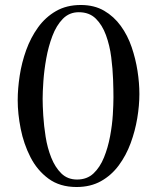

<svg xmlns="http://www.w3.org/2000/svg" viewBox="-20 -752 630 770"><path d="M435 -362Q435 -391 433.5 -433.5Q432 -476 426 -523Q420 -570 405 -611Q390 -652 364 -677.5Q338 -703 296 -703Q258 -703 232 -676.5Q206 -650 190 -607.5Q174 -565 165.5 -517.5Q157 -470 154 -426.5Q151 -383 151 -356Q151 -329 153.5 -288.5Q156 -248 163 -203.5Q170 -159 185.5 -120Q201 -81 226 -56.5Q251 -32 289 -32Q329 -32 355 -56.5Q381 -81 397 -120.5Q413 -160 421.5 -205.5Q430 -251 432.5 -292.5Q435 -334 435 -362ZM539 -375Q539 -329 530.5 -278Q522 -227 504 -178Q486 -129 456.5 -89Q427 -49 385 -25.5Q343 -2 287 -2Q220 -2 174.5 -35.5Q129 -69 102 -122Q75 -175 63 -235.5Q51 -296 51 -350Q51 -396 59 -448.5Q67 -501 85 -551Q103 -601 132.5 -642Q162 -683 204.5 -707.5Q247 -732 304 -732Q358 -732 397.5 -709Q437 -686 464.5 -648Q492 -610 508 -563Q524 -516 531.5 -467.5Q539 -419 539 -375Z"/></svg>

Font: Kaisei Opti
Style: Regular
Weight: 400
Designer: Font-Kai, 金井和夫
Foundry: KAZUO KANAI
Version: Version 5.003